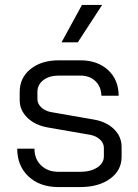

<svg xmlns="http://www.w3.org/2000/svg" viewBox="-20 -752 560 780"><path d="M50 -148H120Q120 -106 147 -80Q174 -54 218 -54H305Q348 -54 375 -71.5Q402 -89 402 -117V-151Q402 -170 387 -184.5Q372 -199 348 -204L175 -234Q123 -243 91.5 -273.5Q60 -304 60 -345V-378Q60 -436 104 -471.5Q148 -507 220 -507H306Q376 -507 419 -467.5Q462 -428 462 -363H392Q391 -400 367.5 -422.5Q344 -445 306 -445H220Q180 -445 156 -426.5Q132 -408 132 -378V-349Q132 -330 148.5 -315Q165 -300 191 -296L363 -266Q413 -257 443.5 -227Q474 -197 474 -155V-115Q474 -60 427.5 -26Q381 8 305 8H218Q142 8 96 -35Q50 -78 50 -148ZM313 -732H395L296 -580H230Z"/></svg>

Font: Bai Jamjuree
Style: Regular
Weight: 400
Designer: Katatrad Aksorn Co.,Ltd.
Foundry: Cadson Demak Co.,Ltd.
Version: Version 1.000; ttfautohint (v1.6)